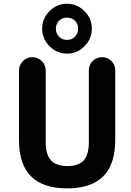

<svg xmlns="http://www.w3.org/2000/svg" viewBox="-20 -1077 719 1052"><path d="M390.6 -876Q408.2 -894.5 408.2 -919.9Q408.2 -945.3 391.1 -962.9Q374 -980.5 347.2 -980.5Q320.3 -980.5 303.2 -962.9Q286.1 -945.3 286.1 -919.9Q286.1 -894.5 303.2 -876.5Q320.3 -858.4 347.2 -858.4Q374 -858.4 390.6 -876ZM443.4 -1015.6Q483.4 -975.6 483.4 -919.9Q483.4 -864.3 442.9 -823.7Q402.3 -783.2 347.2 -783.2Q292 -783.2 251.5 -823.7Q210.9 -864.3 210.9 -919.9Q210.9 -975.6 251.5 -1016.1Q292 -1056.6 347.2 -1056.6Q402.3 -1056.6 443.4 -1015.6ZM84 -308.6V-690.4Q84 -720.7 105.5 -742.2Q127 -763.7 157.2 -763.7Q187.5 -763.7 209 -742.2Q230.5 -720.7 230.5 -690.4V-300.8Q230.5 -228.5 259.8 -197.8Q289.1 -167 349.6 -167Q410.2 -167 438.5 -197.8Q466.8 -228.5 466.8 -300.8V-691.4Q466.8 -721.7 487.8 -742.7Q508.8 -763.7 539.1 -763.7Q569.3 -763.7 590.3 -742.7Q611.3 -721.7 611.3 -691.4V-308.6Q611.3 -44.9 347.7 -44.9Q84 -44.9 84 -308.6Z"/></svg>

Font: Gen Jyuu GothicX Bold
Style: Bold
Weight: 700
Designer: Ryoko NISHIZUKA (kana &amp; ideographs); Paul D. Hunt (Latin, Greek &amp; Cyrillic); Wenlong ZHANG (bopomofo); Sandoll C
Version: Version 1.058.20140828